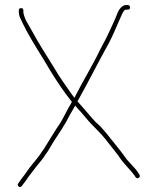

<svg xmlns="http://www.w3.org/2000/svg" viewBox="-20 -690 620 756"><path d="M492 -661C492 -667 489 -670 483 -670H475C459.7 -670 446.2 -649.5 442 -637C433 -613 423.7 -595 413 -571C401.1 -544.3 388 -520.5 374 -494C346.1 -435.1 301.5 -362 273 -305L261 -321C236.9 -355.9 213.6 -387.2 192 -425C160.2 -475.6 129.4 -524.2 102 -575C95.4 -587.2 83.5 -605.8 79 -617C77 -624 72 -634.2 72 -643V-649C72 -655 69 -658 63 -658C57 -658 54 -655 54 -649V-643C54 -637.7 55 -631.7 57 -625C65.4 -605.5 75.6 -585.4 86 -566C114.3 -513.5 145.4 -468.5 176 -415C203.1 -370.4 231.2 -328.8 263 -289C259 -281 254.7 -273.3 250 -266C234.5 -237.3 221.1 -208.2 204 -186C188.8 -162.3 172.5 -135.2 158 -112C151.7 -100.7 143.8 -92.2 138 -82C122 -59.6 100.9 -37.4 86 -15L76 -1C72.7 3 67.7 9.7 61 19L52 32C43.9 41.5 59.4 52.6 66 42L76 29C82.7 20.3 87.3 13.7 90 9C100.2 -5.3 111.9 -19 122.5 -33.5C129.1 -42.5 147 -62.4 153 -72C159 -82.6 166.9 -91 173 -102C194.5 -140.6 218.5 -171.7 241 -211C249.9 -229.8 264.6 -253.5 276 -274C278 -271.3 280.3 -268.7 283 -266C295 -253.3 306.7 -240 318 -226C347.2 -190.6 371.4 -173.1 399 -137C420.2 -109.3 439.2 -88.2 458 -60C473.1 -39.8 494.8 -19.9 509 0C512.6 5.7 517 16.3 526.5 10C535.7 3.9 527.6 -4.3 524 -10C510.6 -31.5 487.5 -49.3 473 -71C461.8 -86.4 448.5 -104 436 -119C413.9 -145.5 385 -186.4 358 -208C352.7 -213.3 344 -223 332 -237C315.9 -256.7 300.9 -272.5 285 -291C288.3 -296.3 291.3 -301.7 294 -307C329.9 -371.1 373.4 -457.7 409 -521C424.1 -549.5 436.6 -580.6 451 -613L459 -631C460.7 -635 468.1 -652 475 -652H483C489 -652 492 -655 492 -661Z"/></svg>

Font: HoneyBee
Style: BLn
Weight: 100
Foundry: Cannot Into Space Fonts
Version: Version 0.89